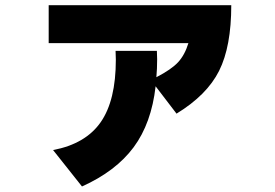

<svg xmlns="http://www.w3.org/2000/svg" viewBox="-20 -626 1040 726"><path d="M164.1 -462.9V-606.4H854.5Q854.5 -450.2 808.6 -358.4Q762.7 -266.6 647.5 -196.3L568.4 -299.8Q552.7 -160.2 485.4 -69.3Q418 21.5 290 79.1L180.7 -58.6Q303.7 -82 360.8 -164.1Q418 -246.1 418 -400.4L417 -433.6H573.2L574.2 -402.3Q574.2 -366.2 571.3 -334Q627.9 -363.3 653.3 -390.6Q678.7 -418 692.4 -462.9Z"/></svg>

Font: GenEi M Gothic v2 Heavy
Style: Regular
Weight: 800
Version: Version 2.0